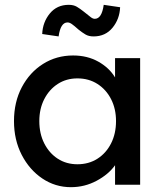

<svg xmlns="http://www.w3.org/2000/svg" viewBox="-20 -766 673 796"><path d="M274 10Q209 10 155.5 -26Q102 -62 70 -124Q38 -186 38 -264Q38 -343 70.5 -404.5Q103 -466 158.5 -501Q214 -536 283 -536Q342 -536 387.5 -510.5Q433 -485 457 -445V-525H561V0H457V-81Q430 -43 380.5 -16.5Q331 10 274 10ZM301 -85Q348 -85 384 -108Q420 -131 440.5 -171.5Q461 -212 461 -264Q461 -315 440.5 -355Q420 -395 384 -418Q348 -441 301 -441Q255 -441 219.5 -418Q184 -395 163.5 -355Q143 -315 143 -264Q143 -212 163.5 -171.5Q184 -131 219.5 -108Q255 -85 301 -85ZM368 -615Q348 -615 334.5 -623Q321 -631 306 -643Q287 -660 277.5 -666.5Q268 -673 260 -673Q231 -673 223 -615L155 -625Q157 -674 186.5 -710Q216 -746 265 -746Q285 -746 298.5 -738Q312 -730 327 -718Q347 -702 356 -695Q365 -688 373 -688Q402 -688 410 -746L478 -736Q476 -687 446.5 -651Q417 -615 368 -615Z"/></svg>

Font: Lexend
Style: Regular
Weight: 400
Designer: Bonnie Shaver-Troup, Thomas Jockin
Foundry: Lexend
Version: Version 1.007; ttfautohint (v1.8.3)